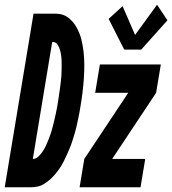

<svg xmlns="http://www.w3.org/2000/svg" viewBox="-64 -793 729 813"><path d="M462 -583 396 -713 455 -767 508 -645 601 -773 645 -707 534 -583ZM-44 0 78 -735H176Q205 -734 226 -717.5Q247 -701 260.5 -676.5Q274 -652 280.5 -626Q287 -600 290 -572.5Q293 -545 293 -516.5Q293 -488 291 -459.5Q289 -431 285.5 -402Q282 -373 277 -344Q275 -329 272 -314.5Q269 -300 266 -285Q263 -270 259.5 -255Q256 -240 251.5 -225.5Q247 -211 242.5 -196.5Q238 -182 232 -167.5Q226 -153 219.5 -138.5Q213 -124 206 -110Q199 -96 190 -82.5Q181 -69 171 -57Q161 -45 149 -34Q137 -23 123 -14.5Q109 -6 94.5 -3Q80 0 65 0ZM75 -120Q88 -120 99 -130.5Q110 -141 118 -153.5Q126 -166 131.5 -178.5Q137 -191 142.5 -204.5Q148 -218 152 -231Q156 -244 159.5 -257.5Q163 -271 166 -284Q169 -297 172 -310.5Q175 -324 177.5 -337.5Q180 -351 182 -364Q184 -378 186 -391.5Q188 -405 190 -419Q192 -433 193.5 -446.5Q195 -460 196 -473.5Q197 -487 197 -500.5Q197 -514 197 -527.5Q197 -541 195.5 -554Q194 -567 190.5 -580Q187 -593 180 -604Q173 -615 160 -615H157ZM273 0 293 -120 479 -400H339L359 -520H617L597 -400L411 -120H551L531 0Z"/></svg>

Font: Iosevka SS04 Hv Ex Obl
Style: Regular
Weight: 900
Width: 7
Italic angle: -9°
Monospace: yes
Designer: Belleve Invis
Foundry: Belleve Invis
Version: Version 19.0.0; ttfautohint (v1.8.4)